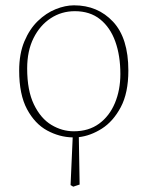

<svg xmlns="http://www.w3.org/2000/svg" viewBox="-20 -503 566 721"><path d="M257 -10Q313 -10 352 -38.5Q391 -67 411.5 -116Q432 -165 432 -225Q432 -294 413 -347Q394 -400 356 -430.5Q318 -461 261 -461Q211 -461 170.5 -434.5Q130 -408 106 -360Q82 -312 82 -246Q82 -163 107.5 -110.5Q133 -58 173 -34Q213 -10 257 -10ZM255 198 245 192 253 13Q203 12 157 -13Q111 -38 81.5 -93Q52 -148 52 -238Q52 -301 71.5 -347.5Q91 -394 122 -424Q153 -454 189 -468.5Q225 -483 258 -483Q347 -483 404.5 -421.5Q462 -360 462 -238Q462 -154 433.5 -100.5Q405 -47 362.5 -20Q320 7 276 12L279 190Z"/></svg>

Font: Source Serif Pro ExtraLight
Style: Regular
Weight: 200
Designer: Frank Grießhammer
Foundry: Adobe Systems Incorporated
Version: Version 3.001;hotconv 1.0.111;makeotfexe 2.5.65597